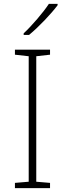

<svg xmlns="http://www.w3.org/2000/svg" viewBox="-20 -970 334 990"><path d="M277 -943V-950H232C204 -907 144 -837 102 -798V-790H130C182 -833 244 -899 277 -943ZM238 0V-27L167 -33V-680L238 -688V-714H57V-688L128 -680V-33L57 -27V0Z"/></svg>

Font: Noto Sans Georgian ExtraLight
Style: Regular
Weight: 200
Designer: Monotype Design Team, Akaki Razmadze
Foundry: Google LLC
Version: Version 2.005